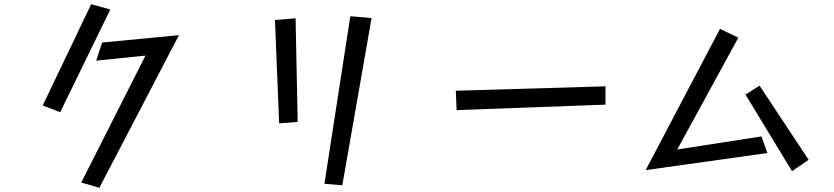

<svg xmlns="http://www.w3.org/2000/svg" viewBox="-20 -830 3960 912"><path d="M413 -810 504 -785 266 -297 183 -329ZM671 -566 437 -542 465 -628 830 -663 452 62 366 37Z M1644 -753 1745 -744 1606 50 1521 43ZM1286 -735 1384 -743 1394 -251 1306 -244Z M2145 -399 2856 -420V-333L2149 -307Z M3400 -693 3487 -651 3197 -120 3597 -182 3625 -103 3047 -22ZM3521 -381 3588 -423 3821 -71 3742 -17Z"/></svg>

Font: Stick
Style: Regular
Weight: 400
Designer: Fontworks Inc.
Foundry: Fontworks Inc.
Version: Version 1.100